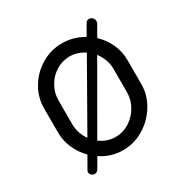

<svg xmlns="http://www.w3.org/2000/svg" viewBox="-131 -617 730 757"><g transform="rotate(-30 234.0 -238.5)"><path d="M330 -452 358 -500Q363 -509 373 -509Q382 -509 388.5 -502.5Q395 -496 395 -487Q395 -479 391 -474L364 -427Q392 -401 408 -366Q424 -331 424 -292V-183Q424 -134 397.5 -90Q371 -46 327 -19.5Q283 7 233 7Q177 7 132 -24L105 22Q99 32 88 32Q80 32 74 26.5Q68 21 68 13Q68 7 72 2L101 -49Q74 -76 59 -110.5Q44 -145 44 -183V-292Q44 -341 69.5 -384Q95 -427 138.5 -453Q182 -479 233 -479Q284 -479 330 -452ZM331 -370 162 -77Q194 -53 233 -53Q267 -53 296 -71.5Q325 -90 342 -120Q359 -150 359 -183V-292Q359 -312 351.5 -332Q344 -352 331 -370ZM134 -106 300 -398Q268 -419 233 -419Q199 -419 170.5 -401Q142 -383 125.5 -353.5Q109 -324 109 -292V-183Q109 -140 134 -106Z"/></g></svg>

Font: Dosis
Style: Regular
Weight: 400
Designer: Edgar Tolentino, Pablo Impallari, Igino Marini
Foundry: Edgar Tolentino, Pablo Impallari, Igino Marini
Version: Version 1.007;Glyphs 3.1.1 (3134)